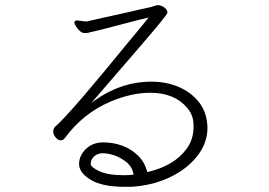

<svg xmlns="http://www.w3.org/2000/svg" viewBox="-20 -719 1040 743"><path d="M782 -239Q778 -289 748 -326Q718 -363 670.5 -383Q623 -403 566 -403Q441 -403 333 -320Q421 -422 524.5 -542Q628 -662 628 -670Q628 -684 610 -694Q600 -699 592 -699Q584 -699 575.5 -695.5Q567 -692 558.5 -690.5Q550 -689 526.5 -683.5Q503 -678 472 -671Q441 -664 409 -657Q377 -650 353 -644.5Q329 -639 323 -637.5Q317 -636 310 -636L279 -640Q268 -640 268 -632Q268 -624 281 -607.5Q294 -591 307 -591Q320 -591 327 -593.5Q334 -596 342 -597L394 -610Q426 -618 472.5 -630.5Q519 -643 555 -651Q543 -635 462 -538Q426 -494 385.5 -445Q345 -396 306.5 -351Q268 -306 238.5 -274Q209 -242 197.5 -232.5Q186 -223 186 -210.5Q186 -198 195.5 -187Q205 -176 215 -176Q225 -176 231 -185Q302 -281 408 -326Q489 -360 561 -360Q655 -360 704 -302Q728 -275 729 -237V-229Q729 -179 702 -143Q654 -77 550 -53Q540 -92 513.5 -117.5Q487 -143 452.5 -155.5Q418 -168 378.5 -168Q339 -168 312.5 -142.5Q286 -117 286 -84Q286 -51 330.5 -23.5Q375 4 464 4H484Q566 0 634 -31.5Q702 -63 742.5 -114Q783 -165 783 -226ZM497 -43Q477 -41 457 -41Q398 -41 364.5 -56.5Q331 -72 331 -85Q331 -102 344.5 -114Q358 -126 378 -126Q398 -126 423 -117.5Q448 -109 470 -91Q492 -73 497 -43Z"/></svg>

Font: LXGW WenKai TC Light
Style: Regular
Weight: 300
Designer: LXGW / Fontworks Inc.
Foundry: LXGW / Fontworks Inc.
Version: Version 1.330